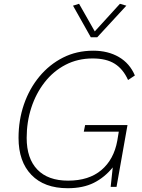

<svg xmlns="http://www.w3.org/2000/svg" viewBox="-20 -988 751 1015"><path d="M430 -327H654L596 0H565L576 -103Q533 -50 476 -21.5Q419 7 338 7Q214 7 146 -63.5Q78 -134 78 -259Q78 -353 106.5 -436Q135 -519 188 -583Q241 -647 313 -683.5Q385 -720 473 -720Q551 -720 608.5 -686.5Q666 -653 693 -589L657 -565Q631 -623 586.5 -651Q542 -679 470 -679Q391 -679 326.5 -645.5Q262 -612 216 -553Q170 -494 145.5 -418.5Q121 -343 121 -259Q121 -150 177.5 -91.5Q234 -33 340 -33Q450 -33 516 -89Q582 -145 600 -244L608 -292H423ZM460 -791 366 -958 398 -968 481 -822 614 -968 648 -958 494 -791Z"/></svg>

Font: Livvic ExtraLight
Style: Italic
Weight: 275
Italic angle: -10°
Designer: Jacques Le Bailly, Baron von Fonthausen
Version: Version 1.001; ttfautohint (v1.8.2)